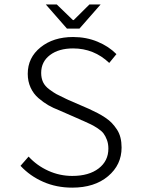

<svg xmlns="http://www.w3.org/2000/svg" viewBox="-20 -840 640 872"><path d="M284.2 -710 188 -819.8H237.8L311 -749H314.9L386.2 -819.8H437L340.8 -710ZM308.1 12.2Q236.3 12.2 176.3 -14.2Q116.2 -40.5 73.2 -86.9L109.9 -128.9Q147.5 -87.9 199.2 -64.5Q251 -41 308.1 -41Q383.8 -41 428 -75Q472.2 -108.9 472.2 -165Q472.2 -187 465.6 -204.6Q459 -222.2 450.2 -233.9Q441.4 -245.6 423.8 -257.1Q406.2 -268.6 392.8 -275.1Q379.4 -281.7 355 -292.5Q353.5 -293 352.8 -293.2Q352.1 -293.5 351.1 -293.9Q350.1 -294.4 349.1 -294.9Q348.1 -295.4 347.2 -295.9L249 -338.9Q221.2 -349.6 199.2 -362.3Q177.2 -375 154.5 -394.5Q131.8 -414.1 118.9 -442.4Q106 -470.7 106 -504.9Q106 -578.1 164.1 -625Q222.2 -671.9 312 -671.9Q372.1 -671.9 423.1 -650.6Q474.1 -629.4 508.8 -594.2L476.1 -554.2Q406.7 -620.1 312 -620.1Q246.6 -620.1 206.8 -589.8Q167 -559.6 167 -508.8Q167 -485.4 175.5 -467Q184.1 -448.7 204.3 -433.8Q224.6 -418.9 236.6 -412.4Q248.5 -405.8 276.9 -392.6Q279.3 -391.1 280.8 -390.6Q282.2 -390.1 284.2 -389.2Q286.1 -388.2 288.1 -387.2L384.8 -345.2Q407.7 -334.5 423.3 -326.4Q439 -318.4 457.5 -306.2Q476.1 -293.9 488 -281.2Q500 -268.6 511 -252Q522 -235.4 527.1 -214.8Q532.2 -194.3 532.2 -169.9Q532.2 -91.3 470.7 -39.6Q409.2 12.2 308.1 12.2Z"/></svg>

Font: Office Code Pro D Light
Style: Regular
Weight: 300
Designer: Nathan Rutzky & Paul D. Hunt
Foundry: Adobe Systems Incorporated
Version: Version 1.004;PS 001.004;hotconv 1.0.70;makeotf.lib2.5.58329